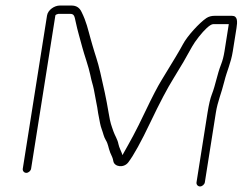

<svg xmlns="http://www.w3.org/2000/svg" viewBox="-20 -621 874 692"><path d="M92.1 -13 179.5 -565C180 -568.5 188.7 -571 190.4 -571H233.4C247.1 -571 248.6 -562.3 252.4 -544.1C259.9 -508.2 267.8 -484.2 277 -449C283 -425.9 299.8 -379.1 305.2 -352C311.3 -321.9 313.9 -320.1 318.4 -298L327.5 -249.5C329.4 -241.2 331.5 -229 333.7 -213L340.6 -177C342.2 -169 344.2 -161.7 346.7 -155C351.8 -141.9 353.9 -128 361 -116.5C370.4 -101.4 369.7 -90.5 377.2 -71L384.3 -55C386.1 -51 387.5 -46 388.5 -40C392.1 -19.7 425.9 -14.1 442.5 -36C462.1 -61.9 488.6 -109.9 521.9 -179.9C555.3 -250 583.2 -303 605.7 -339C630.6 -378.9 652.8 -416.9 672.3 -453C682.8 -472.4 709.1 -505.5 725.1 -519.9C735.4 -529.3 743.2 -534 748.6 -534H804.6L789.1 -436C786.2 -418 782.2 -402.4 777 -389.3C762.4 -352.4 757.3 -316 743.4 -280.5C737.8 -266.2 732.7 -244.3 728 -215L688.3 36C687 43.9 693 51 700.9 51C708.8 51 717 43.9 718.3 36L758 -215C764.6 -256.3 777.6 -283.2 788.3 -326.9C798 -366.4 812.3 -393.4 819 -436L832.4 -520C836 -542.9 836.9 -564 816.3 -564H753.3C742 -564 732.2 -561.3 724.1 -556C698.7 -539 654.8 -491 639.3 -461.4C630.5 -444.3 604.7 -401.2 562.2 -332C547.8 -308.6 528.6 -271.5 504.4 -220.8C466.1 -140.2 453 -118.6 421.4 -62C419.2 -71 408.9 -89.8 406.8 -102C404.2 -117.6 393.1 -134.5 388.8 -147.5C381.1 -170.2 377.9 -175.9 372 -211.4C361.9 -272.1 354 -304.2 341.4 -360C332.3 -400.4 322.5 -425 313.4 -457.2L306.2 -482.5C296.9 -515.2 291.8 -542.1 273.9 -578C266.8 -593.3 255 -601 238.2 -601H195.2C176.6 -601 152.8 -585.7 149.5 -565L62.1 -13C60.8 -5.1 66.8 2 74.7 2C82.6 2 90.8 -5.1 92.1 -13Z"/></svg>

Font: MewTooHand
Style: WideIta
Weight: 400
Designer: Mew Too, Robert Jablonski
Version: Version 0.77